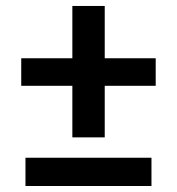

<svg xmlns="http://www.w3.org/2000/svg" viewBox="-20 -620 590 640"><path d="M329.1 -334V-162.1H221.2V-334H50.8V-425.8H221.2V-600.1H329.1V-425.8H499V-334ZM64.9 0V-94.2H484.9V0Z"/></svg>

Font: Code New Roman
Style: Bold
Weight: 700
Monospace: yes
Designer: Sam Radian
Foundry: Code New Roman
Version: Version 1.508 October 19, 2014